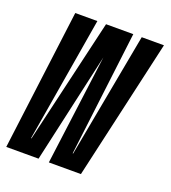

<svg xmlns="http://www.w3.org/2000/svg" viewBox="-127 -686 685 771"><g transform="rotate(20 215.0 -300.0)"><path d="M-13 0 63.5 -600H158L68.5 -67H70.5L195 -600H311.5L246.5 -67H248.5L347.5 -600H442.5L306 0H169L230.5 -471L125 0Z"/></g></svg>

Font: Anybody UltraCondensed Medium
Style: Italic
Weight: 500
Width: 1
Italic angle: -10°
Designer: Tyler Finck
Foundry: Etcetera Type Company
Version: Version 1.010; ttfautohint (v1.8.3) -l 8 -r 50 -G 200 -x 14 